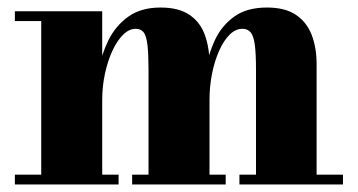

<svg xmlns="http://www.w3.org/2000/svg" viewBox="-20 -490 950 510"><path d="M251.5 -460V-26H295V0H19.5V-26H89.5V-434H19.5V-460ZM536.5 -319.5V-26H579.5V0H331V-26H374.5V-304Q374.5 -346 371.8 -370Q369 -394 361.8 -403.8Q354.5 -413.5 340.5 -413.5Q323 -413.5 307 -397.8Q291 -382 278.5 -355Q266 -328 258.8 -294.2Q251.5 -260.5 251.5 -224.5L234.5 -224Q234.5 -260.5 242 -303Q249.5 -345.5 268.2 -383.5Q287 -421.5 320.8 -445.8Q354.5 -470 406.5 -470Q455 -470 483.5 -450.5Q512 -431 524.2 -397Q536.5 -363 536.5 -319.5ZM821 -319.5V-26H891V0H616V-26H660V-304Q660 -346 657 -370Q654 -394 646 -403.8Q638 -413.5 624 -413.5Q605.5 -413.5 589.8 -397.8Q574 -382 562 -355Q550 -328 543.2 -294.2Q536.5 -260.5 536.5 -224.5L520 -224Q520 -260.5 526.5 -303Q533 -345.5 550.8 -383.5Q568.5 -421.5 602 -445.8Q635.5 -470 689 -470Q737.5 -470 766.2 -450.5Q795 -431 808 -397Q821 -363 821 -319.5Z"/></svg>

Font: Bodoni Moda 9pt ExtraBold
Style: Regular
Weight: 800
Designer: Owen Earl
Foundry: indestructible type
Version: Version 2.005